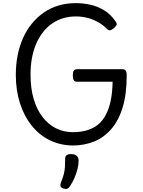

<svg xmlns="http://www.w3.org/2000/svg" viewBox="-20 -910 915 1226"><path d="M445 19Q363 18 296 -15.5Q229 -49 181 -109.5Q133 -170 107 -252Q81 -334 81 -433Q81 -499 93 -558.5Q105 -618 128 -669Q151 -720 184.5 -760.5Q218 -801 260.5 -830.5Q303 -860 354.5 -875Q406 -890 464 -890Q510 -890 556 -880Q602 -870 644 -845Q686 -820 719 -772Q728 -759 724 -750.5Q720 -742 708 -731Q694 -719 684 -717Q674 -715 664 -724Q639 -750 607.5 -768Q576 -786 540 -795.5Q504 -805 464 -805Q422 -805 384.5 -794Q347 -783 314.5 -761Q282 -739 256.5 -707Q231 -675 212.5 -633.5Q194 -592 184.5 -542Q175 -492 175 -433Q175 -345 195.5 -276.5Q216 -208 253 -161Q290 -114 339 -90Q388 -66 445 -66Q495 -66 535.5 -78Q576 -90 605.5 -114Q635 -138 655.5 -176.5Q676 -215 687 -267.5Q698 -320 699 -388H473Q458 -388 451.5 -397Q445 -406 445 -428Q445 -451 451.5 -459.5Q458 -468 473 -468H761Q776 -468 782.5 -459.5Q789 -451 789 -428Q789 -307 762.5 -222Q736 -137 688.5 -83.5Q641 -30 578.5 -5.5Q516 19 445 19ZM382 293Q370 288 367 279.5Q364 271 369 256Q381 226 387 203.5Q393 181 394.5 158Q396 135 396 105Q396 88 405.5 81Q415 74 434 74Q457 74 469.5 85Q482 96 482 115Q482 140 475 168.5Q468 197 456 225Q444 253 428 277Q418 293 408 295.5Q398 298 382 293Z"/></svg>

Font: Playwrite IT Moderna
Style: Regular
Weight: 400
Designer: Veronika Burian, José Scaglione
Foundry: TypeTogether
Version: Version 1.002